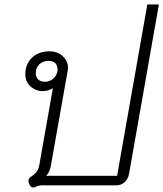

<svg xmlns="http://www.w3.org/2000/svg" viewBox="-20 -834 735 864"><path d="M129 10Q117 10 111 -8Q108 -16 108 -21Q108 -32 124 -42Q139 -52 146.5 -63.5Q154 -75 157 -92L218 -437Q198 -424 173 -424Q141 -424 117.5 -445Q94 -466 94 -500Q94 -546 124 -574.5Q154 -603 203 -603Q239 -603 262.5 -581Q286 -559 286 -529Q286 -522 285 -518L209 -89Q205 -61 188 -43H507L643 -814H695L561 -53Q557 -30 541.5 -15Q526 0 503 0H171Q154 0 138 8Q134 10 129 10ZM239 -522Q239 -539 229 -549.5Q219 -560 199 -560Q174 -560 157.5 -545Q141 -530 141 -504Q141 -487 152 -476.5Q163 -466 182 -466Q205 -466 222 -482.5Q239 -499 239 -522Z"/></svg>

Font: Niramit ExtraLight
Style: Italic
Weight: 200
Italic angle: -10°
Designer: Katatrad Aksorn Co.,Ltd.
Foundry: Cadson Demak Co.,Ltd.
Version: Version 1.000; ttfautohint (v1.6)